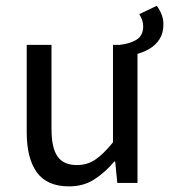

<svg xmlns="http://www.w3.org/2000/svg" viewBox="-20 -645 596 677"><path d="M223.6 12.2Q146 12.2 110.1 -37.1Q74.2 -86.4 74.2 -179.2V-486.8H161.6V-190.4Q161.6 -123.5 182.9 -93.3Q204.1 -63 251 -63Q287.6 -63 316.2 -82.3Q344.7 -101.6 378.4 -143.1V-486.8H401.4Q436 -490.2 460.4 -504.4Q484.9 -518.6 484.9 -552.7Q484.9 -564 481 -574.7Q477.1 -585.4 471.2 -595.2L532.7 -624.5Q543 -610.8 549.6 -594.5Q556.2 -578.1 556.2 -559.1Q556.2 -528.3 542.7 -507.3Q529.3 -486.3 508.5 -473.9Q487.8 -461.4 464.8 -455.1V0H393.6L386.2 -75.7H383.3Q349.6 -36.1 311.8 -12Q273.9 12.2 223.6 12.2Z"/></svg>

Font: Varta Light Medium
Style: Regular
Weight: 500
Version: Version 1.004